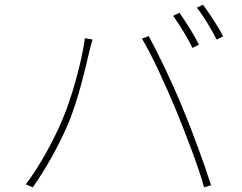

<svg xmlns="http://www.w3.org/2000/svg" viewBox="-20 -816 1040 825"><path d="M751 -761 724 -748C751 -711 788 -650 807 -610L835 -624C813 -668 776 -726 751 -761ZM852 -796 826 -783C855 -746 888 -691 911 -646L939 -660C919 -699 879 -760 852 -796ZM243 -290C209 -212 155 -109 91 -24L121 -11C181 -97 231 -189 269 -275C318 -387 352 -546 365 -600C370 -620 373 -630 378 -646L345 -652C331 -549 286 -386 243 -290ZM735 -346C778 -241 834 -96 857 -11L887 -20C861 -102 808 -249 763 -356C716 -471 656 -593 619 -661L590 -650C634 -577 693 -447 735 -346Z"/></svg>

Font: Noto Sans CJK Thin
Style: Regular
Weight: 100
Designer: Ryoko NISHIZUKA (kana & ideographs); Paul D. Hunt (Latin, Greek & Cyrillic); Wenlong ZHANG (bopomofo); Sandoll Communica
Foundry: Adobe Systems Incorporated
Version: Version 1.000;PS 1;hotconv 1.0.78;makeotf.lib2.5.61930